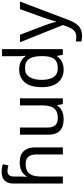

<svg xmlns="http://www.w3.org/2000/svg" viewBox="657 -1462 1045 2400"><g transform="rotate(-90 1180.0 -262.5)"><path d="M85 -611Q85 -665 102.5 -699Q120 -733 153.5 -749Q187 -765 233 -765Q262 -765 286.5 -760.5Q311 -756 327 -749L312 -680Q296 -685 278.5 -688.5Q261 -692 241 -692Q207 -692 190 -671.5Q173 -651 173 -613V-535Q173 -513 171.5 -488Q170 -463 169 -452H174Q193 -483 218.5 -502Q244 -521 277 -530Q310 -539 350 -539Q410 -539 451.5 -518Q493 -497 515 -453.5Q537 -410 537 -343V0H449V-326Q449 -398 420 -431.5Q391 -465 331 -465Q273 -465 238.5 -443.5Q204 -422 188.5 -379Q173 -336 173 -271V0H85Z M1150 -536V0H1078L1065 -71H1061Q1044 -43 1017 -25Q990 -7 958 1.5Q926 10 891 10Q827 10 783.5 -10.5Q740 -31 718 -74Q696 -117 696 -185V-536H785V-191Q785 -127 814 -95Q843 -63 904 -63Q964 -63 998.5 -85.5Q1033 -108 1047.5 -151.5Q1062 -195 1062 -257V-536Z M1510 10Q1410 10 1350 -59.5Q1290 -129 1290 -267Q1290 -405 1350.5 -475.5Q1411 -546 1511 -546Q1553 -546 1584 -535.5Q1615 -525 1638 -507Q1661 -489 1677 -467H1683Q1682 -480 1679.5 -505.5Q1677 -531 1677 -546V-760H1765V0H1694L1681 -72H1677Q1661 -49 1638 -30.5Q1615 -12 1583.5 -1Q1552 10 1510 10ZM1524 -63Q1609 -63 1643.5 -109.5Q1678 -156 1678 -250V-266Q1678 -366 1645 -419.5Q1612 -473 1523 -473Q1452 -473 1416.5 -416.5Q1381 -360 1381 -265Q1381 -169 1416.5 -116Q1452 -63 1524 -63Z M1851 -536H1945L2061 -231Q2071 -204 2079.5 -179Q2088 -154 2095 -130.5Q2102 -107 2106 -85H2110Q2116 -110 2129 -150.5Q2142 -191 2156 -232L2265 -536H2360L2129 74Q2110 124 2084.5 161.5Q2059 199 2022.5 219.5Q1986 240 1934 240Q1910 240 1892 237.5Q1874 235 1861 232V162Q1872 164 1887.5 166Q1903 168 1920 168Q1951 168 1973.5 156.5Q1996 145 2012 123.5Q2028 102 2039 73L2067 2Z"/></g></svg>

Font: uhindi25
Style: Book
Weight: 400
Designer: Jelle Bosma - Monotype Design Team
Foundry: Monotype Imaging Inc.
Version: Version 2.003